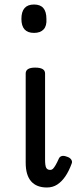

<svg xmlns="http://www.w3.org/2000/svg" viewBox="-20 -815 340 852"><path d="M188 17Q142 17 118 -10.5Q94 -38 94 -93V-489Q94 -502 104.5 -508.5Q115 -515 136 -515Q158 -515 169 -508.5Q180 -502 180 -489V-106Q180 -80 185 -70.5Q190 -61 203 -61Q210 -61 215 -66Q220 -71 226.5 -82Q233 -93 241 -111Q245 -120 254 -122.5Q263 -125 276 -120Q290 -116 296 -107Q302 -98 298 -89Q286 -56 270 -32.5Q254 -9 234 4Q214 17 188 17ZM131 -669Q103 -669 89 -684.5Q75 -700 75 -731Q75 -763 89 -779Q103 -795 131 -795Q159 -795 172.5 -779Q186 -763 186 -731Q188 -700 173.5 -684.5Q159 -669 131 -669Z"/></svg>

Font: Playwrite FR Moderne
Style: Regular
Weight: 400
Designer: Veronika Burian, José Scaglione
Foundry: TypeTogether
Version: Version 1.002